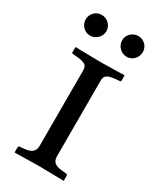

<svg xmlns="http://www.w3.org/2000/svg" viewBox="-164 -674 606 731"><g transform="rotate(30 139.5 -308.0)"><path d="M179 -400C179 -420 190 -429 221 -432L242 -434C246 -434 248 -436 248 -439V-460L247 -462C247 -462 170 -460 143 -460C112 -460 33 -462 33 -462L32 -460V-438C32 -435 35 -434 39 -434L59 -432C90 -429 102 -422 102 -400V-67C102 -48 92 -32 59 -29L39 -27C35 -27 32 -25 32 -21V0L34 2C34 2 112 0 140 0C171 0 247 2 247 2L248 0V-21C248 -25 245 -27 242 -27L221 -29C189 -32 179 -45 179 -67ZM173 -573C173 -548 194 -527 219 -527C244 -527 264 -548 264 -573C264 -598 244 -618 219 -618C194 -618 173 -598 173 -573ZM13 -573C13 -548 33 -527 58 -527C83 -527 104 -548 104 -573C104 -598 83 -618 58 -618C33 -618 13 -598 13 -573Z"/></g></svg>

Font: Linux Libertine O C
Style: Regular
Weight: 400
Designer: Philipp H. Poll
Foundry: Philipp H. Poll
Version: Version 4.0.3